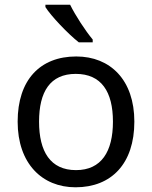

<svg xmlns="http://www.w3.org/2000/svg" viewBox="-20 -786 645 816"><path d="M278 -766H173V-756C196 -719 269 -642 315 -606H374V-618C343 -655 300 -721 278 -766ZM551 -269C551 -446 449 -546 304 -546C150 -546 55 -446 55 -269C55 -91 159 10 301 10C454 10 551 -91 551 -269ZM146 -269C146 -396 193 -472 302 -472C411 -472 460 -396 460 -269C460 -142 411 -63 303 -63C194 -63 146 -142 146 -269Z"/></svg>

Font: Noto Sans Elbasan
Style: Regular
Weight: 400
Designer: Monotype Design Team
Foundry: Monotype Imaging Inc.
Version: Version 2.004